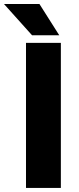

<svg xmlns="http://www.w3.org/2000/svg" viewBox="-62 -921 385 941"><path d="M236.3 -710.9V0H65.4V-710.9ZM131.3 -901.4 228.5 -748H95.2L-42.5 -901.4Z"/></svg>

Font: Vazirmatn RD UI Black
Style: Regular
Weight: 900
Designer: Saber Rastikerdar
Foundry: Saber Rastikerdar
Version: Version 33.003